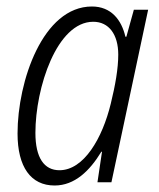

<svg xmlns="http://www.w3.org/2000/svg" viewBox="-20 -561 488 591"><path d="M148 10C210 10 256 -35 292 -94H294L280 0H323L436 -531H392L369 -448H366C354 -500 322 -541 263 -541C112 -541 34 -311 34 -150C34 -47 75 10 148 10ZM163 -37C116 -37 89 -75 89 -152C89 -291 155 -494 267 -494C315 -494 344 -455 344 -393C344 -350 335 -299 321 -242C295 -135 238 -37 163 -37Z"/></svg>

Font: Noto Sans Condensed Light
Style: Italic
Weight: 300
Width: 3
Italic angle: -12°
Designer: Monotype Design Team
Foundry: Monotype Imaging Inc.
Version: Version 2.013